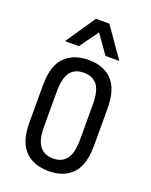

<svg xmlns="http://www.w3.org/2000/svg" viewBox="-136 -785 681 866"><g transform="rotate(20 204.0 -351.5)"><path d="M49.8 -168V-348.6Q49.8 -440.4 90.8 -482.4Q131.8 -525.4 206.1 -525.4Q278.3 -525.4 319.3 -482.4Q359.4 -439.5 359.4 -348.6V-168Q359.4 -78.1 319.3 -35.2Q278.3 7.8 206.1 7.8Q131.8 7.8 90.8 -35.2Q49.8 -78.1 49.8 -168ZM291 -175.8V-340.8Q291 -408.2 269.5 -435.5Q247.1 -463.9 205.1 -463.9Q162.1 -463.9 140.6 -436.5Q118.2 -408.2 118.2 -340.8V-175.8Q118.2 -109.4 140.6 -81.1Q163.1 -52.7 205.1 -52.7Q248 -52.7 269.5 -82Q291 -109.4 291 -175.8ZM171.9 -710.9H236.3L335.9 -568.4H269.5L206.1 -658.2L141.6 -568.4H75.2Z"/></g></svg>

Font: Dinish Condensed
Style: Regular
Weight: 400
Width: 3
Designer: Bert Driehuis
Foundry: Playbeing
Version: Version 3.006; git-39231f3c-release